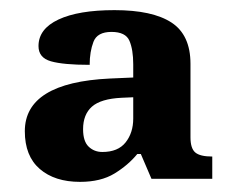

<svg xmlns="http://www.w3.org/2000/svg" viewBox="-20 -739 460 379"><path d="M138 -380Q88 -380 58.5 -405.5Q29 -431 29 -480Q29 -576 197 -584L243 -586V-612Q243 -641 235.5 -658.5Q228 -676 200 -676Q172 -676 164.5 -656.5Q157 -637 157 -611Q105 -611 80.5 -618Q56 -625 56 -648Q56 -682 95.5 -700.5Q135 -719 206 -719Q281 -719 318.5 -694.5Q356 -670 356 -613V-468Q356 -446 365.5 -438Q375 -430 399 -430V-386H279L258 -435H251Q233 -413 206 -396.5Q179 -380 138 -380ZM182 -439Q213 -439 228 -458Q243 -477 243 -505V-547L220 -546Q179 -544 161.5 -528.5Q144 -513 144 -484Q144 -460 155 -449.5Q166 -439 182 -439Z"/></svg>

Font: Noto Serif Myanmar
Style: Bold
Weight: 700
Designer: Ben Mitchell and the Monotype Design Team
Foundry: Monotype Imaging Inc.
Version: Version 2.106; ttfautohint (v1.8.4.7-5d5b)